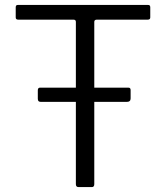

<svg xmlns="http://www.w3.org/2000/svg" viewBox="-20 -762 676 782"><path d="M512 -361Q512 -347 496 -347H147Q140 -347 137 -350Q134 -353 134 -360V-394Q134 -405 143 -405H503Q512 -405 512 -395ZM44 -732Q44 -737 46 -739.5Q48 -742 54 -742H582Q588 -742 590 -739.5Q592 -737 592 -732V-691Q592 -682 582 -682H375Q364 -682 364 -673V-12Q364 0 354 0H300Q289 0 289 -12V-673Q289 -682 279 -682H54Q44 -682 44 -691Z"/></svg>

Font: Libre Franklin Light
Style: Regular
Weight: 300
Designer: Pablo Impallari, Rodrigo Fuenzalida, Nhung Nguyen
Foundry: Impallari Type
Version: Version 3.000